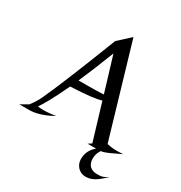

<svg xmlns="http://www.w3.org/2000/svg" viewBox="-240 -853 1112 1180"><g transform="rotate(30 316.5 -263.5)"><path d="M667 109C635 131 622 133 591 133C545 133 520 107 520 61C520 39 528 17 540 -1C572 -5 604 -23 670 -54C670 -54 654 -52 630 -52C608 -52 582 -53 555 -60L364 -709L279 -631C103 -178 57 -92 57 -92C57 -92 39 -58 16 -30L-37 0H36C67 0 126 -11 195 -51C195 -51 150 -43 108 -43C94 -43 80 -44 69 -46C88 -73 125 -135 179 -251C298 -256 357 -264 394 -275L472 -16L447 0H508C480 23 459 55 459 101C459 145 491 182 537 182C579 182 613 163 667 109ZM205 -309C235 -377 268 -457 308 -560L383 -312C347 -310 307 -309 263 -309Z"/></g></svg>

Font: Quintessential
Style: Regular
Weight: 400
Designer: Astigmatic (AOETI)
Foundry: Astigmatic (AOETI)
Version: Version 1.000